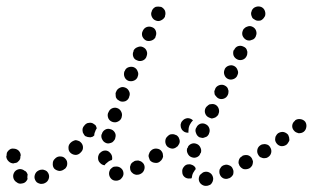

<svg xmlns="http://www.w3.org/2000/svg" viewBox="-43 -572 995 611"><path d="M626 16Q630 13 632 9Q634 6 635 1Q636 -3 635 -7Q633 -17 625 -22Q617 -27 608 -25Q603 -24 600 -21Q596 -18 593 -15Q591 -11 590 -7Q589 -2 590 2Q592 11 600 16Q608 21 617 19H618Q622 18 626 16ZM112 -3Q115 -12 111 -20Q109 -24 106 -27Q102 -30 98 -31Q94 -33 89 -32Q85 -32 81 -30L79 -29Q71 -25 68 -16Q65 -7 69 1Q71 5 74 8Q78 11 82 12Q86 14 91 13Q95 13 99 11L101 10Q109 6 112 -3ZM26 12Q17 14 10 8Q8 7 7 6Q0 0 -1 -9Q-2 -18 4 -26Q10 -33 20 -34Q29 -34 36 -28Q36 -28 37 -28Q40 -26 42 -23Q44 -20 45 -17Q44 -11 44 -5Q44 -4 45 -3Q44 -1 43 1Q42 2 41 4Q36 11 26 12ZM336 1Q340 0 343 -4Q346 -7 348 -11Q350 -15 350 -19Q350 -29 344 -35Q337 -42 328 -42H327Q322 -42 318 -41Q314 -39 311 -36Q307 -33 306 -29Q304 -25 304 -20Q304 -11 310 -4Q316 3 326 3H327Q332 3 336 1ZM694 -10Q697 -13 699 -17Q700 -21 700 -26Q700 -30 698 -34Q695 -43 686 -46Q677 -50 669 -46H668Q664 -44 661 -41Q658 -37 656 -33Q655 -29 655 -25Q655 -20 657 -16Q660 -8 669 -4Q678 -1 686 -5H687Q691 -7 694 -10ZM544 -9Q537 -15 537 -25Q536 -34 542 -41Q548 -49 557 -49Q562 -50 566 -48Q570 -47 574 -44Q576 -42 578 -40Q579 -37 580 -34Q577 -31 575 -27Q569 -19 568 -10Q568 -8 567 -5Q566 -5 564 -4Q563 -4 561 -4Q551 -3 544 -9ZM416 -32Q419 -41 415 -49Q413 -53 409 -56Q406 -59 401 -60Q397 -62 393 -61Q388 -61 384 -59L383 -58Q379 -56 376 -53Q373 -50 372 -45Q370 -41 371 -37Q371 -32 373 -28Q375 -24 379 -21Q382 -18 386 -17Q390 -15 395 -16Q399 -16 403 -18L405 -19Q413 -23 416 -32ZM169 -42Q171 -46 171 -51Q171 -55 170 -59Q168 -64 165 -67Q159 -74 150 -74Q141 -75 134 -69L132 -67Q125 -61 125 -52Q124 -42 130 -35Q137 -29 146 -28Q155 -28 162 -34L164 -35Q167 -38 169 -42ZM757 -42Q760 -45 761 -50Q762 -54 762 -59Q761 -63 759 -67Q755 -75 746 -78Q737 -80 728 -76V-75Q724 -73 721 -70Q718 -66 717 -62Q716 -58 716 -53Q717 -49 719 -45Q724 -37 732 -34Q741 -32 750 -36Q754 -38 757 -42ZM269 -69V-70Q269 -75 271 -79Q272 -83 276 -86Q279 -89 283 -91Q287 -93 292 -93Q301 -93 307 -86Q314 -79 314 -70V-69Q314 -67 314 -66Q313 -64 313 -63Q312 -62 310 -62Q302 -59 295 -52Q292 -50 290 -46Q281 -47 275 -54Q269 -60 269 -69ZM-16 -59Q-23 -66 -23 -75L-22 -77Q-22 -82 -21 -86Q-19 -90 -16 -93Q-13 -96 -9 -98Q-4 -100 0 -99Q9 -99 16 -93Q23 -86 23 -77L22 -75Q22 -70 21 -66Q19 -62 16 -59Q14 -58 13 -56Q11 -55 9 -54Q7 -54 5 -53Q4 -53 3 -53Q1 -52 0 -52Q-9 -52 -16 -59ZM473 -66Q475 -69 476 -74Q476 -78 475 -83Q474 -87 471 -91Q466 -98 456 -99Q447 -100 440 -95L439 -94Q435 -91 433 -87Q431 -83 430 -79Q429 -75 431 -70Q432 -66 434 -62Q440 -55 449 -54Q459 -52 466 -58L467 -59Q471 -62 473 -66ZM820 -86Q822 -95 817 -103Q815 -107 811 -110Q808 -112 803 -113Q799 -114 795 -113Q790 -113 786 -110Q778 -105 776 -96Q774 -87 779 -79Q781 -75 785 -72Q789 -70 793 -69Q797 -68 802 -69Q806 -69 810 -72Q818 -77 820 -86ZM554 -84Q558 -75 566 -72Q571 -70 575 -70Q579 -70 584 -72Q588 -74 591 -77Q594 -81 595 -85H596Q599 -94 595 -102Q591 -111 583 -114Q578 -116 574 -116Q570 -116 565 -114Q561 -112 558 -109Q555 -106 554 -101H553Q550 -92 554 -84ZM221 -105Q220 -114 213 -120Q210 -123 206 -124Q201 -126 197 -126Q193 -125 189 -123Q185 -121 182 -118L180 -116Q174 -109 175 -100Q175 -91 182 -85Q189 -79 199 -79Q208 -80 214 -87L215 -88Q222 -95 221 -105ZM527 -114Q529 -118 529 -122Q529 -127 527 -131Q526 -135 523 -138Q520 -142 515 -143Q511 -145 507 -145Q502 -145 498 -144Q494 -142 491 -139L490 -138Q483 -132 483 -122Q483 -113 489 -106Q496 -100 505 -99Q514 -99 521 -106H522Q525 -110 527 -114ZM874 -118Q877 -122 878 -126Q878 -130 877 -135Q876 -139 874 -143Q868 -150 859 -152Q850 -153 842 -148Q838 -145 836 -141Q833 -137 833 -133Q832 -128 833 -124Q834 -120 837 -116Q842 -109 851 -107Q860 -106 868 -111Q872 -114 874 -118ZM283 -127Q287 -119 297 -116Q301 -115 305 -116Q310 -117 314 -119Q317 -121 320 -125Q323 -128 324 -133V-134Q327 -143 322 -151Q317 -159 308 -161Q299 -164 291 -159Q283 -154 281 -145L280 -144Q278 -135 283 -127ZM581 -148Q584 -139 592 -135Q596 -134 601 -133Q605 -133 609 -135Q614 -136 617 -139Q620 -142 622 -146V-147Q626 -155 623 -164Q620 -173 611 -177Q603 -181 594 -178Q585 -174 582 -166L581 -165Q577 -157 581 -148ZM265 -164Q264 -168 262 -172Q260 -175 256 -177Q253 -180 248 -181Q244 -182 240 -181Q235 -181 231 -178Q228 -176 225 -172L224 -171Q221 -167 220 -163Q219 -158 220 -154Q220 -150 223 -146Q225 -142 228 -139Q232 -137 236 -136Q241 -135 245 -135Q249 -136 252 -137Q255 -139 257 -141Q257 -145 258 -149L259 -151Q261 -158 265 -164ZM924 -153Q931 -159 932 -169Q933 -178 928 -185Q922 -192 912 -193Q903 -194 896 -189V-188Q888 -182 887 -173Q886 -164 892 -157Q895 -153 899 -151Q903 -149 907 -148Q912 -148 916 -149Q920 -150 924 -153ZM571 -189Q571 -189 570 -190Q570 -190 570 -190Q563 -196 554 -196Q544 -195 538 -188L537 -187Q534 -184 533 -180Q531 -175 532 -171Q532 -167 534 -163Q536 -158 539 -156Q543 -152 547 -151Q552 -149 557 -150Q556 -154 557 -158Q557 -167 561 -175Q565 -183 571 -189ZM302 -195Q306 -187 315 -184Q324 -181 332 -185Q341 -189 344 -198V-199Q347 -208 343 -216Q339 -225 330 -228Q322 -231 313 -227Q305 -223 302 -214L301 -213Q298 -204 302 -195ZM610 -211Q613 -202 622 -198Q626 -196 630 -195Q634 -195 639 -197Q643 -198 646 -201Q650 -204 652 -208V-209Q656 -217 653 -226Q650 -235 642 -239Q638 -241 633 -241Q629 -241 624 -240Q620 -238 617 -235Q613 -232 611 -228Q607 -219 610 -211ZM325 -271Q325 -266 326 -262Q328 -258 331 -255Q335 -252 339 -250Q347 -247 356 -250Q365 -254 368 -263V-264Q372 -273 368 -281Q364 -290 356 -293Q347 -297 339 -293Q330 -289 327 -281L326 -279Q324 -275 325 -271ZM639 -281Q639 -277 640 -272Q642 -268 645 -265Q648 -261 652 -259Q660 -255 669 -258Q678 -261 682 -270Q684 -274 684 -279Q685 -283 683 -287Q682 -292 679 -295Q676 -298 672 -300Q664 -304 655 -301Q646 -298 642 -290V-289Q640 -285 639 -281ZM353 -328Q356 -319 365 -315Q374 -312 382 -315Q391 -318 395 -327V-328Q399 -337 395 -345Q392 -354 383 -358Q375 -361 366 -358Q357 -355 354 -346L353 -345Q350 -336 353 -328ZM671 -334Q674 -325 682 -321Q690 -317 699 -320Q708 -323 712 -331V-332Q717 -340 713 -349Q710 -358 702 -362Q694 -366 685 -363Q676 -360 672 -352V-351Q668 -343 671 -334ZM381 -392Q384 -383 393 -380Q401 -376 410 -379Q419 -382 423 -391V-392Q427 -401 424 -409Q421 -418 412 -422Q404 -426 395 -422Q386 -419 382 -411V-409Q378 -401 381 -392ZM699 -404Q699 -400 700 -396Q702 -391 705 -388Q708 -385 712 -383Q720 -379 729 -382Q738 -385 742 -394Q744 -398 744 -403Q745 -407 743 -411Q742 -416 739 -419Q736 -422 731 -424Q723 -428 714 -425Q706 -422 702 -413H701Q699 -409 699 -404ZM410 -456Q414 -447 422 -443Q430 -440 439 -443Q448 -446 452 -454V-456Q456 -464 453 -473Q450 -482 442 -485Q433 -489 424 -486Q416 -483 412 -475L411 -473Q407 -465 410 -456ZM729 -458Q733 -449 741 -445Q745 -443 750 -443Q754 -443 758 -445Q763 -446 766 -449Q769 -452 771 -456V-457Q775 -465 772 -474Q769 -483 760 -487Q756 -489 752 -489Q747 -489 743 -487Q739 -486 736 -483Q732 -480 730 -476V-475Q726 -467 729 -458ZM440 -519Q444 -510 452 -507Q461 -503 469 -507Q478 -511 482 -519V-521Q485 -529 482 -538Q478 -546 470 -550Q465 -551 461 -551Q456 -551 452 -550Q448 -548 445 -545Q442 -542 440 -537V-536Q436 -528 440 -519ZM756 -529Q756 -524 758 -520Q759 -516 762 -513Q766 -510 770 -508Q774 -506 778 -506Q783 -506 787 -507Q791 -509 794 -512Q797 -515 799 -519L800 -520Q803 -528 800 -537Q797 -546 788 -550Q779 -553 771 -550Q762 -547 758 -538V-537Q756 -533 756 -529Z"/></svg>

Font: FRB American Cursive Guidelines Dotted Extrabold
Style: Bold Italic
Weight: 800
Italic angle: -25°
Version: Version 2.0;Modular Font Editor K font №1